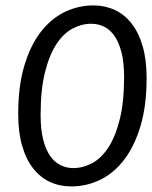

<svg xmlns="http://www.w3.org/2000/svg" viewBox="-20 -668 551 695"><path d="M510.7 -385.7Q510.7 -286.1 488.8 -212.4Q466.8 -138.7 429.4 -89.8Q392.1 -41 342.5 -17.1Q293 6.8 237.8 6.8Q195.8 6.8 160.6 -9.5Q125.5 -25.9 99.9 -58.6Q74.2 -91.3 60.1 -140.4Q45.9 -189.5 45.9 -255.4Q45.9 -355 67.6 -428.7Q89.4 -502.4 126.7 -551.3Q164.1 -600.1 213.6 -624.3Q263.2 -648.4 318.4 -648.4Q359.9 -648.4 395.3 -632.1Q430.7 -615.7 456.3 -583Q481.9 -550.3 496.3 -501Q510.7 -451.7 510.7 -385.7ZM429.2 -389.2Q429.2 -441.4 419.9 -478Q410.6 -514.6 394.5 -537.8Q378.4 -561 356.7 -571.5Q335 -582 310.1 -582Q275.4 -582 242.4 -564.5Q209.5 -546.9 183.8 -507.6Q158.2 -468.3 142.6 -405.5Q127 -342.8 127 -252Q127 -199.7 136.2 -163.1Q145.5 -126.5 161.6 -103.5Q177.7 -80.6 199.2 -70.1Q220.7 -59.6 245.1 -59.6Q279.8 -59.6 312.7 -76.9Q345.7 -94.2 371.6 -133.3Q397.5 -172.4 413.3 -235.4Q429.2 -298.3 429.2 -389.2Z"/></svg>

Font: Carlito
Style: Italic
Weight: 400
Italic angle: -7°
Designer: Lukasz Dziedzic
Foundry: tyPoland Lukasz Dziedzic
Version: Version 1.104